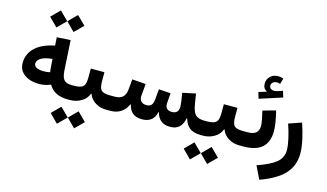

<svg xmlns="http://www.w3.org/2000/svg" viewBox="-114 -1189 3133 1840"><g transform="rotate(15 1452.0 -269.0)"><path d="M291 -638.2 376 -722.7 291 -807.1 207 -722.7ZM461.4 -638.2 546.4 -722.7 461.4 -807.1 377.4 -722.7ZM324.2 -466.8C159.7 -435.1 66.9 -349.1 66.9 -226.6C66.9 -177.7 85.9 -139.6 124.5 -112.8C162.6 -85.4 211.4 -71.8 271.5 -71.8C308.1 -71.8 350.6 -80.6 383.8 -95.7C422.4 -31.2 482.9 0 576.2 0H576.7V-142.1H576.2C539.6 -142.1 514.2 -150.9 499 -168C483.9 -185.1 475.1 -215.3 472.2 -259.3L454.6 -556.6L319.3 -548.3ZM339.8 -250C340.3 -236.3 342.3 -226.1 344.7 -208C326.2 -203.1 304.7 -200.7 279.8 -200.7C224.6 -200.7 185.1 -217.3 185.1 -252.4C185.1 -275.4 198.7 -293.9 225.6 -309.1C252.4 -324.2 288.6 -333.5 333.5 -336.9Z M847.2 -342.8H711.9V-261.2C711.9 -172.4 695.8 -142.1 595.7 -142.1H576.7C562.5 -142.1 556.6 -121.6 556.6 -71.3C556.6 -22 562.5 0 576.7 0H595.7C636.2 0 673.8 -9.8 707.5 -29.8C741.2 -49.3 764.2 -76.2 776.4 -110.8H781.2C793.9 -76.2 815.9 -49.3 847.7 -29.8C879.4 -9.8 915.5 0 957 0H980.5V-142.1H958.5C862.3 -142.1 847.2 -170.9 847.2 -261.2ZM534.7 252 619.6 167.5 534.7 83 450.7 167.5ZM705.1 252 790 167.5 705.1 83 621.1 167.5Z M1728 -120.1C1737.8 -82.5 1755.4 -53.2 1781.2 -32.2C1807.1 -10.7 1845.2 0 1896 0H1896.5V-142.1H1896C1866.2 -142.1 1842.3 -146.5 1824.7 -154.8C1789.1 -171.9 1772 -213.4 1759.8 -295.9L1748 -373L1618.2 -345.7C1622.6 -319.3 1627 -293 1630.4 -267.1C1633.8 -240.7 1635.7 -222.2 1635.7 -211.9C1635.7 -165.5 1613.3 -142.1 1568.4 -142.1C1523.4 -142.1 1503.4 -167.5 1503.4 -203.1C1503.4 -206.5 1503.4 -209.5 1503.9 -212.9L1511.2 -312L1393.6 -319.8L1384.8 -221.2C1380.4 -168.5 1363.3 -142.1 1316.9 -142.1C1268.1 -142.1 1247.1 -172.4 1247.1 -208C1247.1 -211.4 1247.1 -215.3 1247.6 -218.8L1257.8 -335.9L1122.6 -345.7L1113.8 -247.1C1106.4 -174.3 1075.7 -142.1 999.5 -142.1H980.5C966.3 -142.1 960.4 -122.6 960.4 -72.3C960.4 -21.5 966.8 0 980.5 0H999.5C1081.1 0 1138.7 -43.5 1166.5 -109.4H1171.4C1188.5 -39.1 1229 0 1309.6 0C1384.8 0 1430.2 -35.6 1445.8 -106.9H1450.7C1458 -75.2 1473.1 -49.8 1495.1 -29.8C1517.1 -9.8 1548.8 0 1589.8 0C1667.5 0 1707.5 -43.5 1723.1 -120.1Z M2167 -342.8H2031.7V-261.2C2031.7 -172.4 2015.6 -142.1 1915.5 -142.1H1896.5C1882.3 -142.1 1876.5 -121.6 1876.5 -71.3C1876.5 -22 1882.3 0 1896.5 0H1915.5C1956.1 0 1993.7 -9.8 2027.3 -29.8C2061 -49.3 2084 -76.2 2096.2 -110.8H2101.1C2113.8 -76.2 2135.7 -49.3 2167.5 -29.8C2199.2 -9.8 2235.4 0 2276.9 0H2300.3V-142.1H2278.3C2182.1 -142.1 2167 -170.9 2167 -261.2ZM1854.5 252 1939.5 167.5 1854.5 83 1770.5 167.5ZM2024.9 252 2109.9 167.5 2024.9 83 1940.9 167.5Z M2519 -728C2499 -734.4 2481.4 -737.3 2467.3 -737.3C2435.5 -737.3 2409.7 -728 2389.6 -709C2369.1 -689.9 2358.9 -665.5 2358.9 -636.7C2358.9 -603.5 2371.1 -581.1 2396 -568.8V-564L2320.8 -542L2339.4 -479.5L2564.9 -552.2L2546.4 -613.8L2494.1 -596.7C2483.4 -593.3 2472.7 -591.8 2462.4 -591.8C2435.1 -591.8 2415.5 -607.9 2415.5 -631.3C2415.5 -658.2 2439 -676.8 2470.7 -676.8C2481.9 -676.8 2492.2 -674.3 2502.4 -670.9ZM2404.3 -379.9C2419.9 -315.9 2430.2 -263.7 2430.2 -233.9C2430.2 -171.4 2396 -142.1 2319.3 -142.1H2300.3C2287.1 -142.1 2280.3 -118.7 2280.3 -71.3C2280.3 -23.9 2287.1 0 2300.3 0H2319.3C2481.4 0 2562.5 -72.8 2562.5 -217.8C2562.5 -268.6 2550.8 -337.4 2531.2 -415Z M2674.8 -323.2C2690.4 -277.8 2703.6 -232.4 2713.9 -187C2724.1 -141.6 2729.5 -103.5 2729.5 -73.7C2729.5 -23.4 2710 17.6 2670.4 50.3C2630.9 82.5 2568.8 112.8 2485.4 141.1L2546.9 268.6C2655.8 229.5 2735.8 182.6 2786.6 127.4C2836.9 72.3 2862.3 4.9 2862.3 -74.7C2862.3 -156.2 2838.4 -257.3 2801.8 -367.2Z"/></g></svg>

Font: Estedad Bold
Style: Regular
Weight: 700
Designer: Amin Abedi
Version: Version 7.3